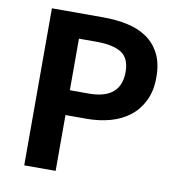

<svg xmlns="http://www.w3.org/2000/svg" viewBox="-82 -815 832 891"><g transform="rotate(10 333.5 -370.0)"><path d="M91 -740H334Q395 -740 448 -728.5Q501 -717 540 -690Q579 -663 601.5 -618.5Q624 -574 624 -508Q624 -445 601.5 -398.5Q579 -352 540.5 -322Q502 -292 450 -277.5Q398 -263 338 -263H239V0H91ZM328 -380Q479 -380 479 -508Q479 -573 439.5 -598Q400 -623 323 -623H239V-380Z"/></g></svg>

Font: SpoqaHanSans-Bold
Style: Regular
Weight: 700
Designer: [Spoqa Han Sans] Dong-huui Kim \uAE40 \uB3D9 \uD718   [Noto Sans] Ryoko NISHIZUKA \u897F \u585A \u6DBC \u5B50  (kana & i
Foundry: Spoqa (http://www.spoqa-han-sans.com)
Version: Version 2.000